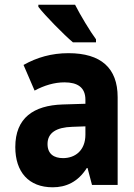

<svg xmlns="http://www.w3.org/2000/svg" viewBox="-20 -786 570 816"><path d="M290 -606H388V-619C364 -651 320 -724 299 -766H143V-757C171 -720 252 -638 290 -606ZM204 10C260 10 311 -12 349 -72H352L371 0H480V-373C480 -497 409 -560 271 -560C199 -560 137 -542 80 -510L127 -401C168 -423 211 -436 254 -436C309 -436 343 -415 343 -362V-345L246 -342C123 -338 45 -285 45 -161C45 -55 102 10 204 10ZM248 -114C210 -114 182 -131 182 -174C182 -222 220 -245 287 -247L343 -249V-214C343 -146 299 -114 248 -114Z"/></svg>

Font: Noto Sans Mono Condensed ExtraBold
Style: Regular
Weight: 800
Width: 3
Designer: Monotype Design Team
Foundry: Monotype Imaging Inc.
Version: Version 2.014